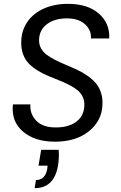

<svg xmlns="http://www.w3.org/2000/svg" viewBox="-20 -726 627 993"><path d="M192.9 48.8H283.2Q287.1 86.4 279.8 131.8Q259.3 247.1 159.2 247.1L166 205.1Q213.4 205.1 224.1 148.9L226.1 130.9H179.2ZM509.8 -184.1Q506.8 -101.1 439.7 -47.1Q372.6 6.8 264.2 6.8Q159.7 6.8 98.4 -45.9Q37.1 -98.6 46.9 -186H137.2Q133.8 -137.2 167.2 -102.1Q200.7 -66.9 268.1 -66.9Q334 -66.9 373.5 -95.7Q413.1 -124.5 416 -176.8Q418 -203.6 407.7 -225.1Q397.5 -246.6 378.7 -261.2Q359.9 -275.9 335 -288.3Q310.1 -300.8 282.2 -311.8Q254.4 -322.8 226.6 -334.5Q198.7 -346.2 173.8 -361.8Q148.9 -377.4 129.6 -396.7Q110.4 -416 99.6 -444.8Q88.9 -473.6 89.8 -508.8Q90.3 -566.9 121.1 -612.1Q151.9 -657.2 206.5 -681.6Q261.2 -706.1 331.1 -706.1Q433.6 -706.1 491.2 -655.8Q548.8 -605.5 544.9 -526.9H450.2Q453.6 -568.4 420.7 -599.6Q387.7 -630.9 326.2 -630.9Q263.7 -630.9 224.4 -602.3Q185.1 -573.7 182.1 -523.9Q180.7 -498.5 191.2 -478Q201.7 -457.5 220.9 -443.1Q240.2 -428.7 265.4 -416Q290.5 -403.3 318.6 -391.6Q346.7 -379.9 374.5 -367.2Q402.3 -354.5 427.5 -337.6Q452.6 -320.8 471.7 -300.3Q490.7 -279.8 501.2 -250Q511.7 -220.2 509.8 -184.1Z"/></svg>

Font: Poppins
Style: Italic
Weight: 400
Italic angle: -10°
Designer: Ninad Kale (Devanagari), Jonny Pinhorn (Latin)
Foundry: Indian Type Foundry
Version: Version 3.200;PS 1.000;hotconv 16.6.54;makeotf.lib2.5.65590